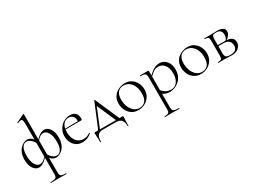

<svg xmlns="http://www.w3.org/2000/svg" viewBox="-51 -1531 3484 2612"><g transform="rotate(-30 1691.0 -225.0)"><path d="M192 275Q189 275 189 269Q189 263 192 263Q234 263 255.5 257.5Q277 252 284.5 237Q292 222 292 194V-600Q292 -636 285 -652.5Q278 -669 260 -669Q244 -669 212 -654Q208 -652 205.5 -658Q203 -664 207 -665L329 -724Q331 -725 333 -725Q335 -725 337.5 -723Q340 -721 340 -718V194Q340 222 346.5 237Q353 252 373.5 257.5Q394 263 434 263Q436 263 436 269Q436 275 434 275Q409 275 379 274Q349 273 317 273Q282 273 249.5 274Q217 275 192 275ZM159 13Q108 13 72.5 -38.5Q37 -90 37 -177Q37 -237 53.5 -279.5Q70 -322 96 -348Q122 -374 151 -386.5Q180 -399 205 -399Q229 -399 257 -382Q285 -365 313 -316L304 -275Q283 -318 250.5 -348.5Q218 -379 181 -379Q137 -379 113 -334.5Q89 -290 89 -213Q89 -122 118.5 -71Q148 -20 193 -20Q228 -20 256 -45Q284 -70 304 -96L312 -89Q271 -37 232.5 -12Q194 13 159 13ZM426 13Q401 13 373 -4Q345 -21 318 -70L326 -111Q347 -68 379.5 -37.5Q412 -7 449 -7Q494 -7 518 -51.5Q542 -96 542 -173Q542 -264 512 -315Q482 -366 437 -366Q403 -366 374.5 -341Q346 -316 326 -290L319 -297Q360 -350 398.5 -374.5Q437 -399 471 -399Q522 -399 557.5 -347.5Q593 -296 593 -209Q593 -149 576.5 -106.5Q560 -64 534 -38Q508 -12 479 0.5Q450 13 426 13Z M845 12Q786 12 746.5 -15.5Q707 -43 687 -87Q667 -131 667 -180Q667 -241 695 -289.5Q723 -338 770.5 -366.5Q818 -395 874 -395Q931 -395 959 -364Q987 -333 987 -281Q987 -268 984.5 -262Q982 -256 975 -256H928Q933 -318 908.5 -346.5Q884 -375 842 -375Q786 -375 755 -332.5Q724 -290 724 -216Q724 -160 742 -115.5Q760 -71 795 -45.5Q830 -20 880 -20Q915 -20 937.5 -30.5Q960 -41 981 -54Q983 -56 986.5 -51.5Q990 -47 988 -44Q953 -14 917.5 -1Q882 12 845 12ZM711 -255 710 -267 938 -271V-256Z M1096 0 1262 -401Q1264 -405 1268 -405Q1272 -405 1274 -401L1450 0H1394L1249 -333L1267 -352L1123 0ZM1049 129Q1049 84 1048 57.5Q1047 31 1045.5 15Q1044 -1 1044 -12Q1044 -20 1045.5 -21.5Q1047 -23 1054 -23H1489Q1496 -23 1497 -21.5Q1498 -20 1498 -12Q1498 -1 1497 15Q1496 31 1494.5 57.5Q1493 84 1493 129Q1493 133 1487.5 133Q1482 133 1482 129Q1482 78 1467 50Q1452 22 1427.5 11Q1403 0 1372 0H1159Q1132 0 1110 11Q1088 22 1074.5 50Q1061 78 1061 129Q1061 133 1055 133Q1049 133 1049 129Z M1720 13Q1661 13 1617.5 -16Q1574 -45 1550.5 -93.5Q1527 -142 1527 -198Q1527 -250 1546 -288Q1565 -326 1596.5 -350.5Q1628 -375 1665 -387Q1702 -399 1738 -399Q1798 -399 1841 -369Q1884 -339 1907 -292Q1930 -245 1930 -193Q1930 -129 1901 -83Q1872 -37 1824.5 -12Q1777 13 1720 13ZM1748 -5Q1804 -5 1838 -42.5Q1872 -80 1872 -167Q1872 -228 1851 -276Q1830 -324 1792.5 -352Q1755 -380 1705 -380Q1648 -380 1616 -340.5Q1584 -301 1584 -227Q1584 -168 1604.5 -117Q1625 -66 1662 -35.5Q1699 -5 1748 -5Z M1983 275Q1981 275 1981 269Q1981 263 1983 263Q2032 263 2046.5 250Q2061 237 2061 194V-305Q2061 -347 2043.5 -360.5Q2026 -374 1972 -374Q1969 -374 1969 -380Q1969 -386 1972 -386Q2000 -386 2022 -386Q2044 -386 2060.5 -386Q2077 -386 2089 -386Q2100 -386 2103.5 -381Q2107 -376 2107 -359V194Q2107 222 2115 237Q2123 252 2145 257.5Q2167 263 2210 263Q2213 263 2213 269Q2213 275 2210 275Q2184 275 2152 274Q2120 273 2085 273Q2057 273 2030 274Q2003 275 1983 275ZM2218 13Q2180 13 2150.5 3Q2121 -7 2086 -35L2096 -88Q2124 -53 2159 -30Q2194 -7 2251 -7Q2304 -7 2341 -54Q2378 -101 2378 -184Q2378 -273 2339 -319.5Q2300 -366 2244 -366Q2198 -366 2163 -340Q2128 -314 2096 -278L2087 -285Q2138 -344 2185 -371.5Q2232 -399 2280 -399Q2321 -399 2355.5 -377.5Q2390 -356 2411 -315Q2432 -274 2432 -215Q2432 -155 2411 -112Q2390 -69 2357 -41.5Q2324 -14 2287 -0.5Q2250 13 2218 13Z M2702 13Q2643 13 2599.5 -16Q2556 -45 2532.5 -93.5Q2509 -142 2509 -198Q2509 -250 2528 -288Q2547 -326 2578.5 -350.5Q2610 -375 2647 -387Q2684 -399 2720 -399Q2780 -399 2823 -369Q2866 -339 2889 -292Q2912 -245 2912 -193Q2912 -129 2883 -83Q2854 -37 2806.5 -12Q2759 13 2702 13ZM2730 -5Q2786 -5 2820 -42.5Q2854 -80 2854 -167Q2854 -228 2833 -276Q2812 -324 2774.5 -352Q2737 -380 2687 -380Q2630 -380 2598 -340.5Q2566 -301 2566 -227Q2566 -168 2586.5 -117Q2607 -66 2644 -35.5Q2681 -5 2730 -5Z M3072 -385Q3098 -385 3126 -386.5Q3154 -388 3183 -388Q3239 -388 3269 -369Q3299 -350 3299 -312Q3299 -258 3223 -204L3210 -209Q3227 -223 3236 -242Q3245 -261 3245 -290Q3245 -335 3222.5 -355Q3200 -375 3157 -375Q3120 -375 3107 -362.5Q3094 -350 3094 -303V-81Q3094 -45 3110.5 -29Q3127 -13 3179 -13Q3234 -13 3259.5 -35.5Q3285 -58 3285 -99Q3285 -143 3258 -170.5Q3231 -198 3168 -198H3076L3075 -214H3203Q3341 -214 3341 -122Q3341 -68 3300 -33Q3259 2 3197 2Q3173 2 3136.5 0Q3100 -2 3072 -2Q3047 -2 3023.5 -1Q3000 0 2981 0Q2978 0 2978 -6Q2978 -12 2981 -12Q3024 -12 3035.5 -25Q3047 -38 3047 -81V-305Q3047 -349 3035.5 -361.5Q3024 -374 2982 -374Q2979 -374 2979 -380Q2979 -386 2982 -386Q3000 -386 3023.5 -385.5Q3047 -385 3072 -385Z"/></g></svg>

Font: Cormorant Garamond Light
Style: Regular
Weight: 300
Designer: Christian Thalmann (Catharsis Fonts)
Foundry: Catharsis Fonts
Version: Version 4.001